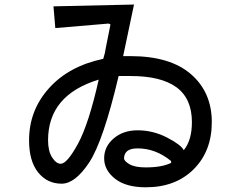

<svg xmlns="http://www.w3.org/2000/svg" viewBox="-20 -754 1040 829"><path d="M773.4 -105.5Q808.6 -148.4 808.6 -226.6Q808.6 -328.1 742.2 -377Q675.8 -425.8 543 -425.8H492.2Q425.8 -144.5 365.2 -52.7Q304.7 39.1 246.1 39.1Q183.6 39.1 144.5 -9.8Q105.5 -58.6 105.5 -148.4Q105.5 -277.3 191.4 -373Q277.3 -468.8 425.8 -500Q433.6 -523.4 437.5 -550.8L457 -648.4L449.2 -652.3L218.8 -632.8L210.9 -726.6L558.6 -734.4L511.7 -511.7H543Q714.8 -511.7 804.7 -433.6Q894.5 -355.5 894.5 -226.6Q894.5 -101.6 816.4 -23.4Q738.3 54.7 609.4 54.7Q523.4 54.7 476.6 17.6Q429.7 -19.5 429.7 -70.3Q429.7 -121.1 470.7 -156.2Q511.7 -191.4 574.2 -191.4Q640.6 -191.4 701.2 -160.2Q761.7 -128.9 773.4 -105.5ZM406.2 -410.2Q187.5 -343.8 187.5 -148.4Q187.5 -101.6 205.1 -74.2Q222.7 -46.9 242.2 -46.9Q269.5 -46.9 316.4 -132.8Q363.3 -218.8 406.2 -410.2ZM718.8 -58.6Q652.3 -113.3 574.2 -113.3Q543 -113.3 529.3 -101.6Q515.6 -89.8 515.6 -70.3Q515.6 -58.6 539.1 -44.9Q562.5 -31.2 609.4 -31.2Q679.7 -31.2 718.8 -50.8Z"/></svg>

Font: Droid Sans Fallback
Style: Regular
Weight: 400
Designer: Steve Matteson
Foundry: Ascender Corporation
Version: 3.00 (Khmer version)